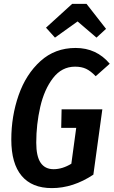

<svg xmlns="http://www.w3.org/2000/svg" viewBox="-20 -951 583 985"><path d="M543 -624 471 -560Q445 -587 421.5 -598Q398 -609 365 -609Q297 -609 252 -550.5Q207 -492 186.5 -402.5Q166 -313 166 -219Q166 -149 188.5 -116Q211 -83 255 -83Q300 -83 346 -111L371 -295H294L296 -390H505L459 -55Q355 14 246 14Q144 14 91 -49Q38 -112 38 -235Q38 -355 75.5 -462.5Q113 -570 187.5 -637.5Q262 -705 368 -705Q475 -705 543 -624ZM262 -758 216 -809 350 -931H424L524 -803L475 -758L378 -841Z"/></svg>

Font: Fira Sans Extra Condensed Medium
Style: Italic
Weight: 500
Width: 3
Italic angle: -8°
Designer: Carrois Corporate & Edenspiekermann AG
Foundry: Carrois Corporate GbR & Edenspiekermann AG
Version: Version 4.203